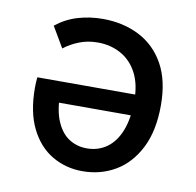

<svg xmlns="http://www.w3.org/2000/svg" viewBox="-65 -592 684 669"><g transform="rotate(10 276.5 -257.5)"><path d="M55 -248Q55 -257 55.5 -266.5Q56 -276 57 -285H419V-211H127L145 -248Q145 -184 162 -145Q179 -106 207 -88.5Q235 -71 269 -71Q309 -71 339.5 -92.5Q370 -114 387 -157Q404 -200 404 -263Q404 -322 383 -361.5Q362 -401 325.5 -421Q289 -441 244 -441Q208 -441 178 -429Q148 -417 125 -399L82 -472Q117 -500 159 -512.5Q201 -525 247 -525Q319 -525 376 -496Q433 -467 465.5 -409Q498 -351 498 -263Q498 -173 467 -112Q436 -51 384 -20.5Q332 10 268 10Q209 10 160.5 -18.5Q112 -47 83.5 -104.5Q55 -162 55 -248Z"/></g></svg>

Font: Radio Canada
Style: Regular
Weight: 400
Designer: Charles Daoud, Etienne Aubert Bonn, Alexandre Saumier Demers, Jacques Le Bailly
Foundry: Radio-Canada
Version: Version 2.104;gftools[0.9.28.dev5+ged2979d]